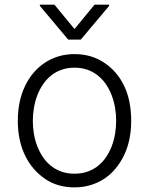

<svg xmlns="http://www.w3.org/2000/svg" viewBox="-20 -782 631 813"><path d="M55.4 -270.2Q55.4 -353.7 85.9 -417.6Q101.2 -449.6 122.7 -474.6Q144.2 -499.6 170.8 -517Q197.4 -534.4 228.9 -543.7Q260.3 -552.9 295.5 -552.9Q366.5 -552.9 420.5 -517Q475.9 -480.5 505.7 -418.3Q535.5 -356.2 535.5 -270.2Q535.5 -187.1 505 -123.9Q489.7 -92.3 468.4 -67.1Q447.1 -41.9 420.5 -24.5Q393.8 -7.1 362.4 2.1Q331 11.4 295.5 11.4Q223.4 11.4 170.8 -24.5Q143.8 -43 122.3 -68Q100.9 -93 85.9 -124.1Q71 -155.2 63.2 -191.9Q55.4 -228.7 55.4 -270.2ZM295.5 -46.5Q326 -46.5 351 -55.4Q376.1 -64.3 395.6 -80.1Q415.1 -95.9 429.5 -117.2Q443.9 -138.5 453.3 -163.4Q462.7 -188.2 467.3 -215.6Q471.9 -242.9 471.9 -270.2Q471.9 -297.2 467.5 -324.2Q463.1 -351.2 453.8 -376.2Q444.6 -401.3 430.2 -422.9Q415.8 -444.6 396.3 -460.8Q376.8 -476.9 351.6 -486.2Q326.3 -495.4 295.5 -495.4Q264.9 -495.4 239.9 -486.3Q214.8 -477.3 195.3 -461.3Q175.8 -445.3 161.4 -423.8Q147 -402.3 137.6 -377.3Q128.2 -352.3 123.6 -324.9Q119 -297.6 119 -270.2Q119 -243.3 123.4 -216.3Q127.8 -189.3 137.3 -164.4Q146.7 -139.6 160.9 -118.1Q175.1 -96.6 194.8 -80.6Q214.5 -64.6 239.5 -55.6Q264.6 -46.5 295.5 -46.5ZM148.8 -762.1H210.6L295.5 -659.1L380.3 -762.1H442.1V-757.1L322.1 -614.3H268.8L148.8 -757.1Z"/></svg>

Font: Inter P Light
Style: Regular
Weight: 300
Designer: Rasmus Andersson
Foundry: rsms
Version: Version 3.018;git-588b23468